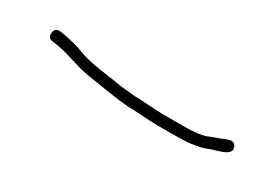

<svg xmlns="http://www.w3.org/2000/svg" viewBox="-9 -156 518 357"><g transform="rotate(30 250.0 22.5)"><path d="M306 53H336C362 53 390 52 409 44C422 38 458 34 450 16C444 1 427 14 416 17L400 23C386 30 358 30 336 30H307C287 30 263 27 244 27C234 26 223 25 212 24C180 18 145 16 118 6C103 0 94 -2 76 -6L64 -8C56 -9 51 -6 50 2C49 10 52 14 59 15L72 17C101 22 119 32 149 37C178 41 212 48 243 50C262 50 286 53 306 53Z"/></g></svg>

Font: Electronic
Style: ExLt
Weight: 200
Version: Version 1.011